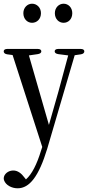

<svg xmlns="http://www.w3.org/2000/svg" viewBox="-30 -771 475 1036"><path d="M65 245C129 245 179 182 225 31L373 -473L407 -478C419 -480 425 -486 425 -494C425 -502 418 -507 405 -507H285C272 -507 265 -502 265 -494C265 -486 272 -481 284 -479L338 -472L285 -276L234 -97L126 -472L174 -479C186 -481 193 -486 193 -494C193 -502 186 -507 173 -507H10C-3 -507 -10 -502 -10 -494C-10 -486 -4 -480 8 -478L38 -474L198 22L192 40C169 116 142 169 110 197L102 187C86 165 66 149 42 149C22 149 2 159 -7 178C-10 187 -11 193 -8 202C1 228 33 245 65 245ZM96 -700C96 -668 118 -648 143 -648C169 -648 191 -668 191 -700C191 -730 169 -751 143 -751C118 -751 96 -730 96 -700ZM266 -700C266 -668 288 -648 313 -648C339 -648 360 -668 360 -700C360 -730 339 -751 313 -751C288 -751 266 -730 266 -700Z"/></svg>

Font: 寒蝉锦书宋 CompactLight
Style: Bold
Weight: 400
Width: 4
Designer: 寒蝉锦书宋{Warren} 思源宋体{Ryoko NISHIZUKA 西塚涼子 (kana & ideographs); Frank Grießhammer (Latin, Greek & Cyrillic); Wenlong ZHANG 
Foundry: Adobe & ChillType
Version: Version 2.000;Glyphs 3.1.1 (3135)